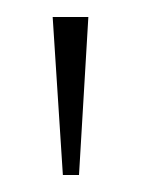

<svg xmlns="http://www.w3.org/2000/svg" viewBox="-20 -734 166 226"><path d="M54 -528 42 -714H84L73 -528Z"/></svg>

Font: Noto Serif Khmer SemiCondensed Thin
Style: Regular
Weight: 250
Width: 4
Designer: Danh Hong and the Monotype Design Team
Foundry: Monotype Imaging Inc.
Version: Version 2.004